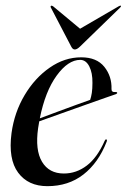

<svg xmlns="http://www.w3.org/2000/svg" viewBox="-20 -646 445 675"><path d="M355 -148Q326 -73.5 273.2 -32.5Q220.5 8.5 146.5 8.5Q79 8.5 43.8 -39Q8.5 -86.5 20.5 -178Q30.5 -251 66.5 -311.5Q102.5 -372 154.8 -408.2Q207 -444.5 265.5 -444.5Q320 -444.5 346.8 -411Q373.5 -377.5 372 -333Q371.5 -321 386 -322.5Q391 -323 392 -320Q392.5 -317 387.5 -315Q381 -313 350.5 -302.2Q320 -291.5 277.8 -276.5Q235.5 -261.5 192.2 -246Q149 -230.5 118 -219.5Q115.5 -207.5 114 -195.5Q103 -118.5 127.8 -77.2Q152.5 -36 204.5 -36Q248.5 -36 285.2 -64Q322 -92 348 -151Q350.5 -156.5 353.5 -156Q357.5 -155 355 -148ZM262 -435.5Q219.5 -435.5 179.2 -380.2Q139 -325 120 -230Q147.5 -240.5 182.2 -253.2Q217 -266 248.2 -277.5Q279.5 -289 297 -295Q300.5 -305 302.8 -319.5Q305 -334 305 -354.5Q305.5 -390 293.8 -412.8Q282 -435.5 262 -435.5ZM261 -482Q250.5 -472 243 -472Q235.5 -472 230.5 -482L159 -619Q156.5 -623.5 159.5 -625.5Q162 -627 166.5 -624L261.5 -545L397.5 -624Q403.5 -627.5 405 -625.5Q406.5 -623.5 402 -619Z"/></svg>

Font: Fraunces 144pt S000
Style: Italic
Weight: 400
Italic angle: -16°
Version: Version 1.000; ttfautohint (v1.8.3)